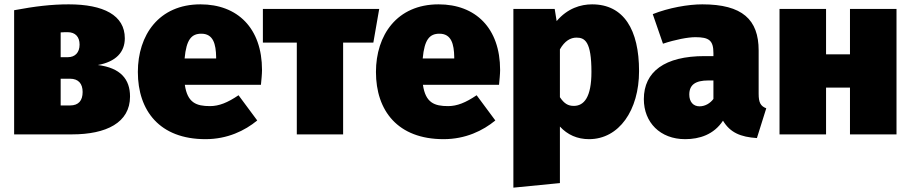

<svg xmlns="http://www.w3.org/2000/svg" viewBox="-20 -618 4189 883"><path d="M430 -319C513 -334 554 -378 554 -442C554 -548 456 -598 296 -598C217 -598 141 -589 45 -571V0H311C469 0 578 -54 578 -174C578 -254 534 -306 430 -319ZM291 -470C327 -470 346 -448 346 -413C346 -376 325 -355 292 -355H259V-469C273 -470 281 -470 291 -470ZM302 -133H259V-256H302C341 -256 360 -233 360 -195C360 -156 342 -133 302 -133Z M1185 -296C1185 -489 1072 -598 902 -598C710 -598 614 -456 614 -287C614 -109 714 22 925 22C1026 22 1106 -17 1163 -64L1077 -180C1027 -146 987 -130 946 -130C883 -130 842 -145 830 -228H1180C1182 -248 1185 -278 1185 -296ZM974 -349H829C837 -437 861 -463 906 -463C961 -463 973 -415 974 -356Z M1724 -577H1189V-422H1345V0H1558V-422H1697Z M2280 -296C2280 -489 2167 -598 1997 -598C1805 -598 1709 -456 1709 -287C1709 -109 1809 22 2020 22C2121 22 2201 -17 2258 -64L2172 -180C2122 -146 2082 -130 2041 -130C1978 -130 1937 -145 1925 -228H2275C2277 -248 2280 -278 2280 -296ZM2069 -349H1924C1932 -437 1956 -463 2001 -463C2056 -463 2068 -415 2069 -356Z M2703 -598C2651 -598 2590 -580 2540 -521L2531 -577H2341V245L2555 224V-36C2590 2 2635 22 2689 22C2827 22 2919 -111 2919 -291C2919 -481 2849 -598 2703 -598ZM2619 -131C2593 -131 2575 -141 2555 -171V-391C2577 -430 2604 -445 2631 -445C2670 -445 2700 -427 2700 -287C2700 -171 2666 -131 2619 -131Z M3469 -187V-386C3469 -528 3394 -598 3210 -598C3144 -598 3055 -582 2982 -553L3029 -417C3086 -436 3144 -447 3178 -447C3241 -447 3261 -432 3261 -374V-360H3220C3038 -360 2941 -289 2941 -162C2941 -55 3016 22 3131 22C3197 22 3263 1 3305 -63C3338 -8 3386 12 3461 17L3504 -120C3478 -130 3469 -146 3469 -187ZM3197 -129C3168 -129 3150 -150 3150 -183C3150 -228 3178 -248 3238 -248H3261V-163C3247 -144 3224 -129 3197 -129Z M3889 0H4103V-577H3889V-368H3779V-577H3565V0H3779V-215H3889Z"/></svg>

Font: Glow Sans SC Normal Heavy
Style: Regular
Weight: 900
Designer: Ryoko NISHIZUKA (kana, bopomofo & ideographs); Paul D. Hunt (Latin, Greek & Cyrillic); Sandoll Communications, Soo-young
Version: Version 0.93